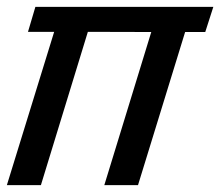

<svg xmlns="http://www.w3.org/2000/svg" viewBox="-20 -539 641 559"><path d="M61.5 -446.3 83 -519H601.1L577.6 -445.8H519L381.8 0H283.7L420.4 -445.8L235.8 -446.3L99.1 0H0L137.7 -446.3Z"/></svg>

Font: Myanmar Pyu Pro
Style: Regular
Weight: 400
Designer: Khon Soe Zaw Thu
Foundry: PaOh Unicode
Version: Version 2.00 April 29, 2017